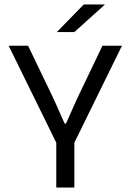

<svg xmlns="http://www.w3.org/2000/svg" viewBox="-20 -845 588 865"><path d="M238.5 -192 19 -639H106.5L224 -394.5L271 -288.5H277.5L324.5 -394.5L441.5 -639H529.5L310 -192ZM233.5 0V-269.5H315V0ZM357.5 -825H451.5V-823.5L315 -700.5H237V-701.5Z"/></svg>

Font: Anek Odia Medium
Style: Regular
Weight: 400
Version: Version 1.003